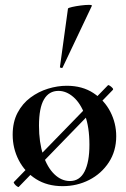

<svg xmlns="http://www.w3.org/2000/svg" viewBox="-20 -751 517 788"><path d="M57 16Q56 18 50 14Q44 10 39.5 4Q35 -2 37 -4L423 -401Q425 -403 431 -399Q437 -395 441.5 -390Q446 -385 443 -382ZM237 13Q174 13 128 -16Q82 -45 57 -93.5Q32 -142 32 -198Q32 -250 52 -288Q72 -326 105 -350.5Q138 -375 177 -387Q216 -399 254 -399Q318 -399 363.5 -369Q409 -339 433 -292Q457 -245 457 -192Q457 -131 426.5 -84.5Q396 -38 346 -12.5Q296 13 237 13ZM267 -8Q307 -8 327 -47Q347 -86 347 -157Q347 -230 328.5 -279Q310 -328 281 -353Q252 -378 220 -378Q181 -378 160.5 -343Q140 -308 140 -235Q140 -167 157 -115.5Q174 -64 203 -36Q232 -8 267 -8ZM237 -474Q236 -471 230.5 -472.5Q225 -474 226 -476L259 -716Q261 -719 276.5 -722.5Q292 -726 311.5 -728.5Q331 -731 345 -731Q359 -731 357 -727Z"/></svg>

Font: Cormorant Infant Light
Style: Regular
Weight: 300
Designer: Christian Thalmann (Catharsis Fonts)
Foundry: Catharsis Fonts
Version: Version 4.001